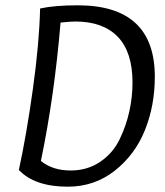

<svg xmlns="http://www.w3.org/2000/svg" viewBox="-20 -693 622 723"><path d="M51 -53Q80 -186 104 -359Q128 -532 131 -661Q185 -673 273 -673Q563 -673 563 -404Q563 -296 526 -203.5Q489 -111 412.5 -50.5Q336 10 235 10Q111 10 51 -53ZM208 -608Q185 -332 134 -87Q178 -51 246 -51Q309 -51 357 -83.5Q405 -116 430 -167.5Q455 -219 467 -273.5Q479 -328 479 -382Q479 -497 423.5 -554.5Q368 -612 264 -612Q246 -612 208 -608Z"/></svg>

Font: Overlock
Style: Italic
Weight: 400
Designer: Dario Muhafara
Foundry: Dario Manuel Muhafara
Version: Version 1.001